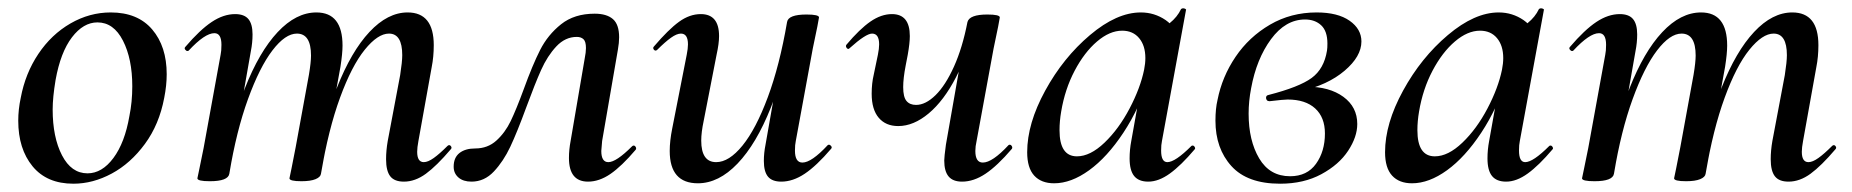

<svg xmlns="http://www.w3.org/2000/svg" viewBox="-20 -429 4466 463"><path d="M24 -138Q24 -165 30 -193Q41 -252 72.5 -299Q104 -346 150 -372.5Q196 -399 247 -399Q312 -399 347 -358Q382 -317 382 -250Q382 -223 376 -193Q364 -129 329.5 -82Q295 -35 249.5 -10.5Q204 14 157 14Q93 14 58.5 -28Q24 -70 24 -138ZM292 -149Q299 -183 299 -221Q299 -287 276.5 -331Q254 -375 215 -375Q181 -375 153.5 -339Q126 -303 114 -236Q107 -194 107 -165Q107 -98 129.5 -54.5Q152 -11 191 -11Q226 -11 253.5 -48Q281 -85 292 -149Z M911 -45Q911 -66 915 -89L945 -248Q950 -280 950 -296Q950 -348 918 -348Q891 -348 859.5 -309Q828 -270 800 -193.5Q772 -117 754 -10L739 -11Q758 -130 792.5 -217.5Q827 -305 871 -352Q915 -399 963 -399Q1026 -399 1026 -320Q1026 -292 1021 -267L989 -89Q986 -73 986 -63Q986 -38 1002 -38Q1012 -38 1026 -48Q1040 -58 1059 -77Q1061 -79 1063 -79Q1066 -79 1068 -75.5Q1070 -72 1067 -69Q1033 -29 1007 -10Q981 9 954 9Q931 9 921 -4Q911 -17 911 -45ZM456 1 461 -23 471 -72 512 -297Q514 -306 514 -321Q514 -349 497 -349Q474 -349 435 -307Q434 -306 432 -306Q429 -306 426.5 -309.5Q424 -313 427 -316Q462 -357 490.5 -376Q519 -395 547 -395Q569 -395 579 -383Q589 -371 589 -346Q589 -326 585 -306L533 -10Q530 8 486 8Q456 8 456 1ZM678 1 683 -23Q692 -68 693 -74L725 -249Q730 -279 730 -295Q730 -348 696 -348Q668 -348 637 -307.5Q606 -267 578 -190Q550 -113 533 -10L517 -11Q536 -128 570.5 -216Q605 -304 649.5 -351.5Q694 -399 743 -399Q806 -399 806 -319Q806 -300 801 -268L754 -10Q753 -2 741 3Q729 8 707 8Q678 8 678 1Z M1074 -27Q1074 -49 1088 -60Q1102 -71 1126 -71Q1156 -71 1177 -90Q1198 -109 1211.5 -137Q1225 -165 1243 -214Q1264 -272 1282.5 -308.5Q1301 -345 1333 -370.5Q1365 -396 1414 -396Q1443 -396 1458 -383Q1473 -370 1473 -339Q1473 -326 1470 -309L1432 -89Q1430 -69 1430 -65Q1430 -38 1447 -38Q1466 -38 1504 -76Q1506 -78 1508 -78Q1511 -78 1513 -74.5Q1515 -71 1513 -68Q1479 -28 1452 -9.5Q1425 9 1398 9Q1352 9 1352 -48Q1352 -68 1356 -89L1390 -288Q1393 -303 1393 -313Q1393 -329 1387 -334.5Q1381 -340 1371 -340Q1343 -340 1321.5 -317Q1300 -294 1285 -260.5Q1270 -227 1249 -170Q1227 -110 1210.5 -75Q1194 -40 1171 -15.5Q1148 9 1117 9Q1097 9 1085.5 -1Q1074 -11 1074 -27Z M1595 -65Q1595 -89 1601 -119L1636 -297Q1639 -312 1639 -322Q1639 -348 1622 -348Q1612 -348 1598 -338Q1584 -328 1565 -309Q1563 -307 1561 -307Q1558 -307 1556 -310.5Q1554 -314 1557 -317Q1592 -358 1617.5 -376.5Q1643 -395 1670 -395Q1714 -395 1714 -342Q1714 -324 1708 -297L1677 -138Q1671 -110 1671 -90Q1671 -38 1707 -38Q1738 -38 1770.5 -78Q1803 -118 1831.5 -194.5Q1860 -271 1878 -376L1894 -375Q1874 -258 1839 -170Q1804 -82 1758.5 -34.5Q1713 13 1663 13Q1595 13 1595 -65ZM1822 -41Q1822 -60 1826 -80L1878 -376Q1881 -394 1925 -394Q1955 -394 1955 -387L1951 -365Q1941 -318 1940 -312L1899 -89Q1897 -80 1897 -66Q1897 -37 1915 -37Q1937 -37 1976 -79Q1977 -80 1979 -80Q1982 -80 1984.5 -76.5Q1987 -73 1984 -70Q1949 -29 1920.5 -10Q1892 9 1864 9Q1842 9 1832 -3Q1822 -15 1822 -41Z M2082 -203Q2082 -228 2087 -249L2097 -297Q2100 -312 2100 -322Q2100 -348 2083 -348Q2068 -348 2029 -313Q2027 -311 2026 -311Q2023 -311 2021 -314.5Q2019 -318 2021 -321Q2053 -359 2079 -377Q2105 -395 2131 -395Q2174 -395 2174 -342Q2174 -325 2169 -297L2164 -271Q2158 -240 2158 -219Q2158 -195 2166 -185.5Q2174 -176 2189 -176Q2212 -176 2236 -199.5Q2260 -223 2280.5 -268.5Q2301 -314 2313 -376L2330 -375Q2315 -300 2285.5 -243Q2256 -186 2219.5 -155.5Q2183 -125 2146 -125Q2116 -125 2099 -145Q2082 -165 2082 -203ZM2257 -42Q2257 -50 2261 -80L2313 -376Q2318 -394 2361 -394Q2391 -394 2391 -387L2387 -365Q2377 -318 2376 -312L2335 -89Q2332 -76 2332 -65Q2332 -37 2350 -37Q2373 -37 2412 -79Q2413 -80 2415 -80Q2418 -80 2420 -76.5Q2422 -73 2420 -70Q2385 -29 2356.5 -10Q2328 9 2300 9Q2278 9 2267.5 -3.5Q2257 -16 2257 -42Z M2457 -62Q2457 -131 2500.5 -210.5Q2544 -290 2608.5 -344.5Q2673 -399 2731 -399Q2764 -399 2791 -380.5Q2818 -362 2821 -326L2767 -357Q2783 -359 2801 -373.5Q2819 -388 2828 -407Q2830 -409 2833 -409Q2836 -409 2838.5 -407.5Q2841 -406 2840 -405L2782 -89Q2780 -80 2780 -66Q2780 -38 2795 -38Q2814 -38 2853 -77Q2854 -78 2856 -78Q2859 -78 2861 -74.5Q2863 -71 2861 -69Q2828 -30 2801 -10.5Q2774 9 2749 9Q2726 9 2715 -4.5Q2704 -18 2704 -47Q2704 -68 2708 -89L2733 -229L2753 -246Q2728 -168 2689 -109Q2650 -50 2606.5 -18.5Q2563 13 2522 13Q2491 13 2474 -5.5Q2457 -24 2457 -62ZM2739 -261Q2742 -276 2742 -289Q2742 -319 2727 -337Q2712 -355 2686 -355Q2656 -355 2625.5 -329Q2595 -303 2571.5 -258.5Q2548 -214 2539 -160Q2535 -137 2535 -115Q2535 -52 2577 -52Q2609 -52 2643.5 -85Q2678 -118 2704 -167.5Q2730 -217 2739 -261Z M2911 -138Q2911 -167 2916 -188Q2927 -244 2959.5 -292Q2992 -340 3042.5 -369.5Q3093 -399 3155 -399Q3206 -399 3234.5 -379Q3263 -359 3263 -329Q3263 -293 3222.5 -258.5Q3182 -224 3116 -209L3131 -220Q3186 -220 3219.5 -195.5Q3253 -171 3253 -130Q3253 -99 3231 -65.5Q3209 -32 3166.5 -9Q3124 14 3067 14Q2988 14 2949.5 -28.5Q2911 -71 2911 -138ZM3175 -107Q3175 -146 3151.5 -167.5Q3128 -189 3085 -189Q3076 -189 3042 -185H3041Q3037 -185 3035 -187.5Q3033 -190 3033 -193Q3033 -199 3039 -200Q3113 -219 3143 -241Q3173 -263 3180 -307Q3181 -313 3181 -324Q3181 -354 3166 -368Q3151 -382 3127 -382Q3080 -382 3045 -334.5Q3010 -287 2997 -216Q2991 -185 2991 -155Q2991 -90 3016.5 -47Q3042 -4 3091 -4Q3132 -4 3153.5 -34Q3175 -64 3175 -107Z M3320 -62Q3320 -131 3363.5 -210.5Q3407 -290 3471.5 -344.5Q3536 -399 3594 -399Q3627 -399 3654 -380.5Q3681 -362 3684 -326L3630 -357Q3646 -359 3664 -373.5Q3682 -388 3691 -407Q3693 -409 3696 -409Q3699 -409 3701.5 -407.5Q3704 -406 3703 -405L3645 -89Q3643 -80 3643 -66Q3643 -38 3658 -38Q3677 -38 3716 -77Q3717 -78 3719 -78Q3722 -78 3724 -74.5Q3726 -71 3724 -69Q3691 -30 3664 -10.5Q3637 9 3612 9Q3589 9 3578 -4.5Q3567 -18 3567 -47Q3567 -68 3571 -89L3596 -229L3616 -246Q3591 -168 3552 -109Q3513 -50 3469.5 -18.5Q3426 13 3385 13Q3354 13 3337 -5.5Q3320 -24 3320 -62ZM3602 -261Q3605 -276 3605 -289Q3605 -319 3590 -337Q3575 -355 3549 -355Q3519 -355 3488.5 -329Q3458 -303 3434.5 -258.5Q3411 -214 3402 -160Q3398 -137 3398 -115Q3398 -52 3440 -52Q3472 -52 3506.5 -85Q3541 -118 3567 -167.5Q3593 -217 3602 -261Z M4250 -45Q4250 -66 4254 -89L4284 -248Q4289 -280 4289 -296Q4289 -348 4257 -348Q4230 -348 4198.5 -309Q4167 -270 4139 -193.5Q4111 -117 4093 -10L4078 -11Q4097 -130 4131.5 -217.5Q4166 -305 4210 -352Q4254 -399 4302 -399Q4365 -399 4365 -320Q4365 -292 4360 -267L4328 -89Q4325 -73 4325 -63Q4325 -38 4341 -38Q4351 -38 4365 -48Q4379 -58 4398 -77Q4400 -79 4402 -79Q4405 -79 4407 -75.5Q4409 -72 4406 -69Q4372 -29 4346 -10Q4320 9 4293 9Q4270 9 4260 -4Q4250 -17 4250 -45ZM3795 1 3800 -23 3810 -72 3851 -297Q3853 -306 3853 -321Q3853 -349 3836 -349Q3813 -349 3774 -307Q3773 -306 3771 -306Q3768 -306 3765.5 -309.5Q3763 -313 3766 -316Q3801 -357 3829.5 -376Q3858 -395 3886 -395Q3908 -395 3918 -383Q3928 -371 3928 -346Q3928 -326 3924 -306L3872 -10Q3869 8 3825 8Q3795 8 3795 1ZM4017 1 4022 -23Q4031 -68 4032 -74L4064 -249Q4069 -279 4069 -295Q4069 -348 4035 -348Q4007 -348 3976 -307.5Q3945 -267 3917 -190Q3889 -113 3872 -10L3856 -11Q3875 -128 3909.5 -216Q3944 -304 3988.5 -351.5Q4033 -399 4082 -399Q4145 -399 4145 -319Q4145 -300 4140 -268L4093 -10Q4092 -2 4080 3Q4068 8 4046 8Q4017 8 4017 1Z"/></svg>

Font: Cormorant Garamond SemiBold
Style: Italic
Weight: 600
Italic angle: -10°
Designer: Christian Thalmann (Catharsis Fonts)
Foundry: Catharsis Fonts
Version: Version 4.000